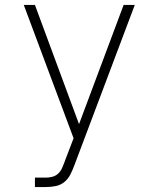

<svg xmlns="http://www.w3.org/2000/svg" viewBox="-20 -540 640 775"><path d="M121 215V177H165Q178 177 191.5 173.5Q205 170 215 160.5Q225 151 230.5 138.5Q236 126 241 113V112Q241 112 241 112Q241 112 241 112L277 18L76 -520H121L299 -39L479 -520H524L281 125Q274 144 265 162.5Q256 181 240.5 194Q225 207 205 211Q185 215 165 215Z"/></svg>

Font: Zed Sans Extralight Extended
Style: Regular
Weight: 200
Width: 7
Designer: Belleve Invis
Foundry: Belleve Invis
Version: Version 1.0.0; ttfautohint (v1.8.4)